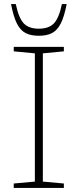

<svg xmlns="http://www.w3.org/2000/svg" viewBox="-20 -930 384 950"><path d="M296 -22V0H48V-22L152.5 -31.5V-666L48 -676V-698H296V-676L192 -666V-31.5ZM172 -788Q221 -788 246.2 -813.8Q271.5 -839.5 286.5 -910H310Q298 -848 280.8 -814Q263.5 -780 237.5 -766.5Q211.5 -753 172 -753Q132.5 -753 106.5 -766.5Q80.5 -780 63.5 -814Q46.5 -848 34.5 -910H58Q73 -839.5 98 -813.8Q123 -788 172 -788Z"/></svg>

Font: Newsreader 9pt ExtraLight
Style: Regular
Weight: 250
Designer: Hugues Gentile
Foundry: Production Type
Version: Version 1.003